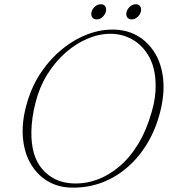

<svg xmlns="http://www.w3.org/2000/svg" viewBox="-20 -848 794 881"><path d="M510.5 -712Q570 -709 616.5 -680.2Q663 -651.5 692.5 -601.5Q722 -551.5 728.8 -483.8Q735.5 -416 715 -334.5Q693.5 -250.5 652.5 -184.5Q611.5 -118.5 556.2 -73.2Q501 -28 435.5 -6Q370 16 298.5 12.5Q239.5 9.5 192.8 -20.5Q146 -50.5 117.5 -102.5Q89 -154.5 84.5 -225.2Q80 -296 105.5 -381Q128 -456.5 170.2 -518.5Q212.5 -580.5 268.2 -625Q324 -669.5 386.2 -692.2Q448.5 -715 510.5 -712ZM312.5 -6.5Q368.5 -3.5 423 -22.8Q477.5 -42 526.5 -83Q575.5 -124 614 -187.2Q652.5 -250.5 676.5 -336Q686.5 -370.5 690.8 -402Q695 -433.5 694 -462Q693 -533 666.2 -583.5Q639.5 -634 595.8 -661.8Q552 -689.5 499.5 -692.5Q444 -695.5 388.2 -673.2Q332.5 -651 283.2 -608.5Q234 -566 197.2 -506.8Q160.5 -447.5 143 -377Q133.5 -340.5 129 -307.2Q124.5 -274 124 -244.5Q122 -131 175 -70.8Q228 -10.5 312.5 -6.5ZM423.5 -759Q409 -759 402.8 -769.5Q396.5 -780 400 -793.5Q404 -808 416 -818.2Q428 -828.5 443 -828.5Q457 -828.5 463.2 -818.2Q469.5 -808 465.5 -793.5Q461.5 -780 449.8 -769.5Q438 -759 423.5 -759ZM584 -759Q569.5 -759 563.2 -769.5Q557 -780 561 -794Q565 -808 577 -818.2Q589 -828.5 603 -828.5Q617.5 -828.5 623.8 -818.2Q630 -808 626 -793.5Q622.5 -780 610.5 -769.5Q598.5 -759 584 -759Z"/></svg>

Font: Fraunces Thin
Style: Italic
Weight: 250
Italic angle: -16°
Version: Version 1.000;[b76b70a41]